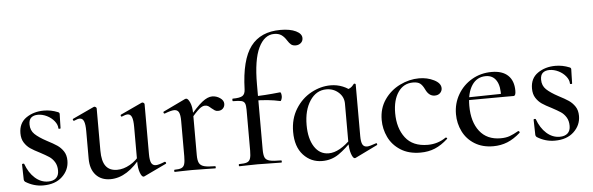

<svg xmlns="http://www.w3.org/2000/svg" viewBox="-48 -884 3253 1054"><g transform="rotate(-5 1578.5 -357.0)"><path d="M193 -231Q228 -213 248 -199.5Q268 -186 282 -165Q296 -144 296 -113Q296 -62 257.5 -25.5Q219 11 152 11Q100 11 54 -18Q48 -24 48 -30L46 -114Q46 -117 51.5 -117.5Q57 -118 58 -116Q76 -66 108.5 -37Q141 -8 181 -8Q209 -8 224.5 -22Q240 -36 240 -63Q240 -91 228 -110.5Q216 -130 198.5 -141.5Q181 -153 151 -169Q117 -186 98 -199Q79 -212 65.5 -233Q52 -254 52 -285Q52 -341 93 -369.5Q134 -398 191 -398Q230 -398 267 -383Q276 -380 276 -372Q276 -350 275 -338L274 -294Q274 -291 268 -291Q262 -291 262 -294Q262 -314 246 -334Q230 -354 205.5 -366Q181 -378 156 -378Q133 -378 119.5 -366.5Q106 -355 106 -329Q106 -296 128 -275Q150 -254 193 -231Z M413 -114V-266Q413 -303 406 -320Q399 -337 383 -337Q372 -337 352 -328H350Q347 -328 345.5 -333Q344 -338 347 -339L465 -394L469 -395Q472 -395 476.5 -392Q481 -389 481 -385V-152Q481 -94 501.5 -66.5Q522 -39 564 -39Q599 -39 635 -59.5Q671 -80 696 -115L701 -104Q617 9 523 9Q472 9 442.5 -23.5Q413 -56 413 -114ZM778 -46Q793 -46 827 -60H828Q832 -60 834 -55.5Q836 -51 833 -49L709 10L705 11Q695 11 686 -13Q677 -37 677 -76V-266Q677 -303 670 -320Q663 -337 647 -337Q636 -337 615 -328H613Q610 -328 609 -333Q608 -338 611 -339L729 -394L733 -395Q737 -395 741 -392Q745 -389 745 -385V-110Q745 -76 752.5 -61Q760 -46 778 -46Z M1118 -395Q1141 -395 1161 -381.5Q1181 -368 1181 -349Q1181 -334 1171 -323.5Q1161 -313 1144 -313Q1133 -313 1126 -317.5Q1119 -322 1108 -331Q1098 -340 1091.5 -344Q1085 -348 1074 -348Q1060 -348 1042.5 -333.5Q1025 -319 984 -271L978 -282Q1032 -347 1062.5 -371Q1093 -395 1118 -395ZM878 -12Q903 -12 915.5 -17.5Q928 -23 932.5 -37.5Q937 -52 937 -81V-276Q937 -309 929.5 -323.5Q922 -338 904 -338Q887 -338 851 -324H849Q846 -324 844.5 -329Q843 -334 846 -335L969 -394L975 -395Q985 -395 995.5 -371.5Q1006 -348 1006 -310V-81Q1006 -52 1013.5 -37.5Q1021 -23 1041 -17.5Q1061 -12 1101 -12Q1104 -12 1104 -6Q1104 0 1101 0Q1068 0 1048 -1L972 -2L916 -1Q902 0 878 0Q875 0 875 -6Q875 -12 878 -12Z M1234 -12Q1263 -12 1276.5 -17Q1290 -22 1295 -36.5Q1300 -51 1300 -81V-306Q1300 -330 1295 -341Q1290 -352 1276 -355.5Q1262 -359 1230 -359Q1227 -359 1227 -366Q1227 -373 1230 -373Q1269 -373 1283.5 -382.5Q1298 -392 1299 -418Q1304 -581 1359 -653.5Q1414 -726 1523 -726Q1576 -726 1608 -710.5Q1640 -695 1640 -671Q1640 -654 1628 -644Q1616 -634 1600 -634Q1584 -634 1574.5 -641.5Q1565 -649 1555 -665Q1542 -686 1526.5 -696.5Q1511 -707 1487 -707Q1433 -707 1401 -641Q1369 -575 1369 -439V-81Q1369 -50 1375.5 -36Q1382 -22 1402 -17Q1422 -12 1465 -12Q1468 -12 1468 -6Q1468 0 1465 0L1398 -1Q1377 -2 1334 -2L1276 -1Q1261 0 1234 0Q1231 0 1231 -6Q1231 -12 1234 -12ZM1339 -352V-375Q1400 -375 1492 -385Q1495 -385 1497 -378Q1499 -371 1499 -362Q1499 -354 1495.5 -345Q1492 -336 1489 -337Q1424 -352 1339 -352Z M1544 -162Q1544 -234 1577.5 -288Q1611 -342 1663.5 -370.5Q1716 -399 1771 -399Q1806 -399 1838 -386Q1870 -373 1892 -350L1841 -292Q1841 -329 1813 -354Q1785 -379 1746 -379Q1690 -379 1655.5 -327Q1621 -275 1621 -193Q1621 -118 1650 -73Q1679 -28 1729 -28Q1788 -28 1858 -100L1866 -93Q1822 -45 1781.5 -17Q1741 11 1690 11Q1628 11 1586 -34.5Q1544 -80 1544 -162ZM1841 -81V-360Q1865 -368 1877 -375Q1889 -382 1899 -396Q1900 -397 1902 -397Q1904 -397 1906.5 -395.5Q1909 -394 1909 -393V-107Q1909 -75 1916.5 -61Q1924 -47 1942 -47Q1955 -47 1991 -60L1993 -61Q1996 -61 1997.5 -56Q1999 -51 1996 -50L1873 10L1869 11Q1859 11 1850 -15Q1841 -41 1841 -81Z M2034 -185Q2034 -249 2067 -296.5Q2100 -344 2152 -369.5Q2204 -395 2258 -395Q2303 -395 2340 -376.5Q2377 -358 2377 -330Q2377 -315 2366 -304Q2355 -293 2336 -293Q2304 -293 2286 -332Q2275 -355 2262 -365Q2249 -375 2223 -375Q2171 -375 2141 -331.5Q2111 -288 2111 -216Q2111 -133 2151.5 -80Q2192 -27 2275 -27Q2330 -27 2375 -58H2377Q2380 -58 2382.5 -55Q2385 -52 2382 -50Q2347 -18 2311 -3Q2275 12 2231 12Q2166 12 2121.5 -16.5Q2077 -45 2055.5 -90Q2034 -135 2034 -185Z M2443 -181Q2443 -240 2471.5 -289Q2500 -338 2549 -366.5Q2598 -395 2658 -395Q2717 -395 2748 -365.5Q2779 -336 2779 -281Q2779 -253 2767 -253H2698Q2702 -312 2682.5 -343.5Q2663 -375 2624 -375Q2575 -375 2547.5 -333.5Q2520 -292 2520 -220Q2520 -132 2560.5 -80Q2601 -28 2676 -28Q2705 -28 2726 -35.5Q2747 -43 2775 -59H2776Q2779 -59 2781.5 -55.5Q2784 -52 2782 -49Q2746 -17 2710 -2.5Q2674 12 2632 12Q2573 12 2530 -14.5Q2487 -41 2465 -85.5Q2443 -130 2443 -181ZM2496 -267 2720 -271V-253L2497 -252Z M3012 -231Q3047 -213 3067 -199.5Q3087 -186 3101 -165Q3115 -144 3115 -113Q3115 -62 3076.5 -25.5Q3038 11 2971 11Q2919 11 2873 -18Q2867 -24 2867 -30L2865 -114Q2865 -117 2870.5 -117.5Q2876 -118 2877 -116Q2895 -66 2927.5 -37Q2960 -8 3000 -8Q3028 -8 3043.5 -22Q3059 -36 3059 -63Q3059 -91 3047 -110.5Q3035 -130 3017.5 -141.5Q3000 -153 2970 -169Q2936 -186 2917 -199Q2898 -212 2884.5 -233Q2871 -254 2871 -285Q2871 -341 2912 -369.5Q2953 -398 3010 -398Q3049 -398 3086 -383Q3095 -380 3095 -372Q3095 -350 3094 -338L3093 -294Q3093 -291 3087 -291Q3081 -291 3081 -294Q3081 -314 3065 -334Q3049 -354 3024.5 -366Q3000 -378 2975 -378Q2952 -378 2938.5 -366.5Q2925 -355 2925 -329Q2925 -296 2947 -275Q2969 -254 3012 -231Z"/></g></svg>

Font: Cormorant Infant Medium
Style: Regular
Weight: 500
Designer: Christian Thalmann (Catharsis Fonts)
Foundry: Catharsis Fonts
Version: Version 4.000